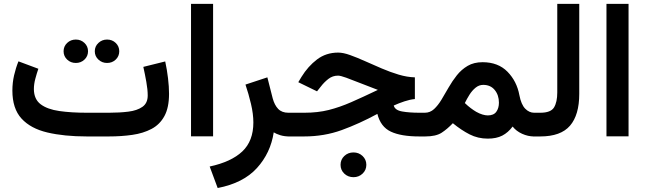

<svg xmlns="http://www.w3.org/2000/svg" viewBox="-20 -700 3314 985"><path d="M538.6 0H425.3Q309.1 0 223.1 -20.3Q137.2 -40.5 90.3 -91.8Q43.5 -143.1 43.5 -235.4Q43.5 -275.4 52.2 -313.5Q61 -351.6 74.7 -385.3L176.8 -347.2Q168.9 -324.7 161.4 -296.6Q153.8 -268.6 153.8 -242.7Q154.3 -190.9 188.7 -165Q223.1 -139.2 284.2 -130.4Q345.2 -121.6 425.3 -121.6H539.6Q593.3 -121.6 638.4 -127.2Q683.6 -132.8 710.7 -151.9Q737.8 -170.9 737.8 -210Q737.8 -240.2 730.7 -280Q723.6 -319.8 715.3 -356.9L827.6 -384.8Q836.9 -341.8 842 -298.6Q847.2 -255.4 847.2 -218.8Q847.2 -147.9 823.5 -104.5Q799.8 -61 757.3 -38.6Q714.8 -16.1 658.9 -8.1Q603 0 538.6 0ZM466.3 -437Q466.3 -462.4 484.9 -479.7Q503.4 -497.1 529.3 -497.1Q555.7 -497.1 573.7 -479.7Q591.8 -462.4 591.8 -437Q591.8 -411.6 573.7 -394.3Q555.7 -377 529.3 -377Q503.4 -377 484.9 -394.3Q466.3 -411.6 466.3 -437ZM306.2 -437Q306.2 -462.4 324.5 -479.7Q342.8 -497.1 369.1 -497.1Q395 -497.1 413.3 -479.7Q431.6 -462.4 431.6 -437Q431.6 -411.6 413.3 -394.3Q395 -377 369.1 -377Q342.8 -377 324.5 -394.3Q306.2 -411.6 306.2 -437Z M1073.2 -680.2V-0.5H960V-680.2Z M1464.8 0Q1439 0 1418.2 -6.3Q1397.5 -12.7 1384.3 -21Q1368.2 85 1298.1 162.1Q1228 239.3 1096.7 264.6L1055.7 154.3Q1166.5 130.4 1223.1 76.9Q1279.8 23.4 1279.8 -71.8Q1279.8 -115.2 1267.6 -167Q1255.4 -218.8 1239.3 -266.1L1351.6 -303.2L1378.9 -195.8Q1388.2 -161.1 1407 -141.4Q1425.8 -121.6 1459.5 -121.6H1478V0Z M1727.1 145.5Q1727.1 118.7 1746.3 100.3Q1765.6 82 1793.5 82Q1820.8 82 1840.1 100.3Q1859.4 118.7 1859.4 145.5Q1859.4 172.4 1840.1 190.7Q1820.8 209 1793.5 209Q1765.6 209 1746.3 190.7Q1727.1 172.4 1727.1 145.5ZM2108.4 -303.2V-191.9Q2083 -189.5 2054.4 -179.9Q2025.9 -170.4 2000 -158.7Q2005.9 -134.8 2042.7 -128.2Q2079.6 -121.6 2132.8 -121.6H2159.7V0H2130.9Q2037.6 0 1985.1 -24.7Q1932.6 -49.3 1916 -115.7Q1823.2 -65.4 1733.2 -32.7Q1643.1 0 1540 0H1458.5V-121.6H1541.5Q1609.9 -121.6 1666.3 -135.7Q1722.7 -149.9 1782.2 -176Q1841.8 -202.1 1918.5 -238.8Q1870.1 -256.8 1828.1 -273.7Q1786.1 -290.5 1756.3 -301.3Q1726.6 -312 1714.4 -312Q1686.5 -312 1664.8 -295.2Q1643.1 -278.3 1627.4 -257.8L1606.4 -231.4L1510.3 -278.3L1526.4 -305.2Q1560.1 -359.9 1606.4 -395Q1652.8 -430.2 1714.8 -430.2Q1740.7 -430.2 1776.1 -417.5Q1811.5 -404.8 1853 -386.2Q1894.5 -367.7 1938.2 -348.9Q1981.9 -330.1 2025.4 -317.1Q2068.8 -304.2 2108.4 -303.2Z M2161.6 0H2140.1L2140.6 -121.6H2159.2Q2186.5 -121.6 2206.8 -140.4Q2227.1 -159.2 2244.9 -188.7Q2262.7 -218.3 2281.5 -251.2Q2300.3 -284.2 2323.7 -313.7Q2347.2 -343.3 2379.2 -362.1Q2411.1 -380.9 2455.6 -380.9Q2535.6 -380.9 2583.5 -332Q2631.3 -283.2 2644.5 -211.9Q2653.8 -163.6 2674.3 -142.6Q2694.8 -121.6 2720.2 -121.6H2732.9V0H2719.7Q2688.5 0 2658.4 -13.7Q2628.4 -27.3 2609.9 -50.8Q2586.9 -20 2556.9 -4.4Q2526.9 11.2 2482.4 11.2Q2432.1 11.2 2389.4 -10.5Q2346.7 -32.2 2303.2 -67.9Q2274.9 -38.1 2245.6 -19Q2216.3 0 2161.6 0ZM2459 -264.6Q2437.5 -264.6 2419.7 -250Q2401.9 -235.4 2388.4 -213.9Q2375 -192.4 2364.7 -171.4Q2380.4 -156.2 2395 -145.3Q2409.7 -134.3 2422.9 -126.5Q2440.4 -116.7 2455.6 -112.3Q2470.7 -107.9 2482.4 -107.9Q2512.7 -107.9 2526.1 -126.5Q2539.6 -145 2539.6 -173.3Q2539.6 -211.9 2518.1 -238.3Q2496.6 -264.6 2459 -264.6Z M2713.4 -121.6H2752Q2805.7 -121.6 2822.3 -148.9Q2838.9 -176.3 2838.9 -225.6V-680.2H2951.7V-218.3Q2951.7 -110.4 2904.3 -55.2Q2856.9 0 2751.5 0H2713.4Z M3204.6 -680.2V-0.5H3091.3V-680.2Z"/></svg>

Font: Vazirmatn RD UI FD SemiBold
Style: Regular
Weight: 600
Designer: Saber Rastikerdar
Foundry: Saber Rastikerdar
Version: Version 33.003